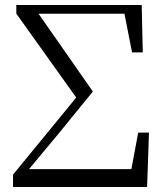

<svg xmlns="http://www.w3.org/2000/svg" viewBox="-20 -748 647 768"><path d="M32.1 0V-49.5L297.5 -373.2L295.7 -342.7L45.3 -693.4V-728H546.8L551.1 -538.5H508.2L472.2 -721.5L500.9 -693H315.6H127.5V-678.5L117 -717.8L351.4 -381.8L216.1 -215.7L68.9 -38.9L88 -89.3V-71.5H539.4L497.6 -29.9L532.9 -217.7H575.9L568.4 0Z"/></svg>

Font: Noto Serif SC
Style: Regular
Weight: 200
Designer: Ryoko NISHIZUKA 西塚涼子 (kana & ideographs); Frank Grießhammer (Latin, Greek & Cyrillic); Wenlong ZHANG 张文龙 (bopomofo); San
Foundry: Adobe
Version: Version 2.001;hotconv 1.1.0;makeotfexe 2.6.0